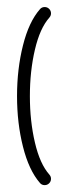

<svg xmlns="http://www.w3.org/2000/svg" viewBox="-20 -539 206 559"><path d="M128.5 -18.5Q128.5 -10.7 123.1 -5.4Q117.8 0 110 0Q101.5 0 96.3 -6.3Q64.1 -43.3 46.9 -111.9Q29.6 -180.4 29.6 -259.3Q29.6 -338.1 46.9 -406.9Q64.1 -475.6 96.3 -512.2Q101.5 -518.5 110 -518.5Q117.8 -518.5 123.1 -513.1Q128.5 -507.8 128.5 -500Q128.5 -493.3 123.7 -487.8Q96.3 -457 81.7 -394.6Q67 -332.2 67 -259.3Q67 -186.3 81.7 -123.9Q96.3 -61.5 123.7 -30.7Q128.5 -25.2 128.5 -18.5Z"/></svg>

Font: 26F Galaxy Hebrew
Style: Regular
Weight: 400
Designer: C₂₉H₂₅N₃O₅
Version: Version 1.000